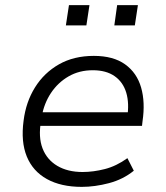

<svg xmlns="http://www.w3.org/2000/svg" viewBox="-20 -721 646 749"><path d="M299 8Q218 8 163 -22.5Q108 -53 84.5 -110.5Q61 -168 72 -250Q81 -323 116.5 -380Q152 -437 210 -470Q268 -503 346 -503Q422 -503 468 -470Q514 -437 530.5 -379.5Q547 -322 536 -248L534 -230H118L127 -283H501L476 -261Q485 -318 472.5 -359.5Q460 -401 427 -424Q394 -447 342 -447Q289 -447 247.5 -423Q206 -399 179 -358.5Q152 -318 143 -267L140 -249Q129 -186 146 -142Q163 -98 203.5 -74Q244 -50 302 -50Q344 -50 389 -61.5Q434 -73 477 -104L502 -55Q460 -21 405 -6.5Q350 8 299 8ZM426 -622 437 -701H518L506 -622ZM237 -622 249 -701H329L317 -622Z"/></svg>

Font: Nunito Sans 7pt Light
Style: Italic
Weight: 300
Italic angle: -9°
Designer: Vernon Adams
Foundry: Vernon Adams
Version: Version 3.101;gftools[0.9.27]